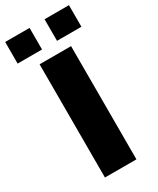

<svg xmlns="http://www.w3.org/2000/svg" viewBox="-239 -944 829 1009"><g transform="rotate(-30 175.5 -439.5)"><path d="M-18 -748V-879H130V-748ZM221 -748V-879H369V-748ZM80 0V-687H271V0Z"/></g></svg>

Font: Archivo SemiExpanded ExtraBold
Style: Regular
Weight: 800
Width: 6
Designer: Hector Gatti
Foundry: Omnibus-Type
Version: Version 2.001; ttfautohint (v1.8.3)